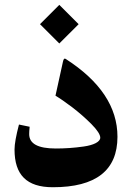

<svg xmlns="http://www.w3.org/2000/svg" viewBox="-20 -787 551 806"><path d="M147.9 -685.5 229 -604.5 310.1 -685.5 229 -766.6ZM473.1 -212.9C473.1 -337.4 400.9 -446.3 255.9 -539.6C254.4 -540.5 253.4 -541 252.4 -541C250 -541 246.6 -539.6 244.1 -527.3L212.9 -385.3C231.9 -374 255.9 -357.4 284.2 -335.9C312 -314.5 338.9 -291 363.8 -266.1C388.7 -240.7 400.9 -221.7 400.9 -209C400.9 -191.4 372.6 -177.7 331.1 -171.9C289.6 -166 252 -163.6 214.4 -163.6C139.6 -163.6 102.5 -183.6 102.5 -224.1C102.5 -231 103 -241.2 104.5 -254.9L59.6 -264.2C47.4 -217.3 41 -182.1 41 -159.2C41 -53.2 91.8 -1 201.7 -1C382.8 -1 473.1 -71.8 473.1 -212.9Z"/></svg>

Font: Parastoo
Style: Bold
Weight: 700
Foundry: Saber Rastikerdar (saber.rastikerdar@gmail.com)
Version: Version 2.0.1